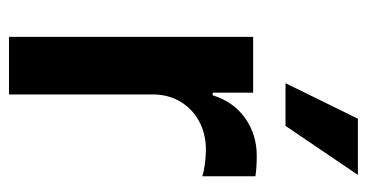

<svg xmlns="http://www.w3.org/2000/svg" viewBox="-210 -588 798 417"><g transform="rotate(90 188.5 -379.0)"><path d="M59.6 -530.3H180.7V-442.4H186.5Q200.2 -487.3 235.8 -512.7Q271.5 -538.1 317.4 -538.1Q344.7 -538.1 362.3 -535.2V-419.9Q354 -422.9 336.9 -425.3Q319.8 -427.7 304.7 -427.7Q270.5 -427.7 243.2 -413.1Q215.8 -398.4 200.2 -372.1Q184.6 -345.7 184.6 -312.5V0H59.6ZM237.3 -757.8H359.4L252.9 -600.6H160.2Z"/></g></svg>

Font: Pretendard SemiBold
Style: Regular
Weight: 600
Designer: Base glyphs from Inter by Rasmus Andersson; Hangeul glyphs from Noto Sans CJK(Source Han Sans) by Jang Soo-young and Kan
Foundry: Kil Hyung-jin
Version: Version 1.309